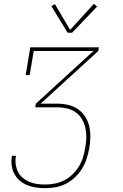

<svg xmlns="http://www.w3.org/2000/svg" viewBox="-20 -777 640 1002"><path d="M216 205Q191 205 167.5 201.5Q144 198 122.5 189.5Q101 181 83.5 166Q66 151 55 130.5Q44 110 41 86Q38 62 42 38Q42 38 42 37.5Q42 37 42 36H63Q63 36 63 36.5Q63 37 63 38Q59 59 62 80.5Q65 102 74 120Q83 138 98.5 151Q114 164 133 172Q152 180 173 183Q194 186 216 186Q241 186 266.5 181Q292 176 315.5 164Q339 152 358.5 133Q378 114 392 91Q406 68 413.5 43Q421 18 425 -7Q430 -33 430.5 -59Q431 -85 425.5 -109.5Q420 -134 407.5 -155.5Q395 -177 375 -191Q355 -205 330 -211Q305 -217 279 -217H164L167 -236L468 -511H156L135 -385H114L138 -530H496L493 -511L192 -236H279Q308 -236 336 -229.5Q364 -223 386.5 -207.5Q409 -192 424 -169Q439 -146 445.5 -118.5Q452 -91 451.5 -62Q451 -33 446 -4Q441 23 432.5 50Q424 77 409 102Q394 127 372 147.5Q350 168 324.5 181.5Q299 195 271 200Q243 205 216 205ZM333 -606 248 -745 267 -755 346 -621 470 -757 487 -743 356 -606Z"/></svg>

Font: Iosevka Slab Thin Extended
Style: Italic
Weight: 100
Width: 7
Italic angle: -9°
Monospace: yes
Designer: Belleve Invis
Foundry: Belleve Invis
Version: Version 11.1.0; ttfautohint (v1.8.3)